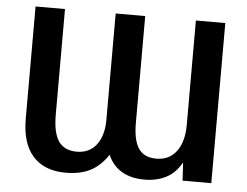

<svg xmlns="http://www.w3.org/2000/svg" viewBox="-50 -750 1059 822"><g transform="rotate(5 479.0 -339.0)"><path d="M541.5 -688V-229Q541.5 -154.3 565.4 -119.1Q589.4 -84 641.6 -84Q697.8 -84 728.5 -125.7Q759.3 -167.5 759.3 -238.3V-688H885.7V0H762.2L757.8 -75.7H756.3Q731.4 -31.2 691.2 -10.7Q650.9 9.8 599.1 9.8Q482.9 9.8 441.4 -83Q408.7 -33.7 365.5 -12Q322.3 9.8 260.7 9.8Q168.5 9.8 119.4 -45.2Q70.3 -100.1 70.3 -205.6V-688H196.8V-234.4Q196.8 -156.2 221.7 -120.1Q246.6 -84 300.3 -84Q354 -84 384.3 -123.5Q414.6 -163.1 414.6 -231V-688Z"/></g></svg>

Font: Arimo SemiBold
Style: Regular
Weight: 600
Designer: Steve Matteson
Foundry: Monotype Imaging Inc.
Version: Version 1.33